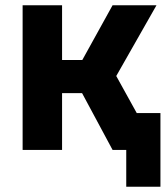

<svg xmlns="http://www.w3.org/2000/svg" viewBox="-20 -570 640 730"><path d="M66 0V-550H216V-342H293L408 -550H575L422 -281L500 -140H590V140H460V0H408L292 -216H216V0Z"/></svg>

Font: JetBrains Mono NL ExtraBold
Style: Regular
Weight: 800
Designer: Philipp Nurullin, Konstantin Bulenkov
Foundry: JetBrains
Version: Version 2.304; ttfautohint (v1.8.4.7-5d5b)